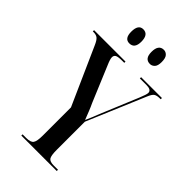

<svg xmlns="http://www.w3.org/2000/svg" viewBox="-273 -1002 1088 1088"><g transform="rotate(45 271.0 -457.5)"><path d="M130 0H414V-10H380Q348 -10 338.5 -24.5Q329 -39 329 -85V-310L477 -660Q488 -687 499.5 -695.5Q511 -704 535 -704H543V-714H376V-704H429Q468 -704 468 -680Q468 -667 451 -626L357 -400Q349 -378 339.5 -356Q330 -334 323 -318Q312 -346 303 -369Q294 -392 283 -415L193 -630Q179 -662 179 -677Q179 -691 190 -697.5Q201 -704 235 -704H251V-714H-1V-704H5Q26 -704 38 -694.5Q50 -685 63 -655L216 -312V-86Q216 -40 205 -25Q194 -10 159 -10H130ZM358 -802Q374 -802 386 -814.5Q398 -827 398 -857Q398 -889 386 -902Q374 -915 358 -915Q316 -915 316 -857Q316 -802 358 -802ZM193 -802Q235 -802 235 -857Q235 -915 193 -915Q154 -915 154 -857Q154 -802 193 -802Z"/></g></svg>

Font: Noto Serif Display Condensed Semi
Style: Regular
Weight: 600
Width: 3
Designer: Monotype Design Team
Foundry: Monotype Imaging Inc.
Version: Version 1.900